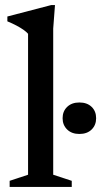

<svg xmlns="http://www.w3.org/2000/svg" viewBox="-20 -736 398 756"><path d="M189.5 -48 262.5 -24V0H18V-24L90.5 -48V-603Q83.5 -611 72 -619Q60.5 -627 44.5 -635.5Q28.5 -644 9 -652V-671L181.5 -716H196.5L189.5 -623.5ZM292.5 -208.5Q262.5 -208.5 244.5 -226Q226.5 -243.5 226.5 -270.5Q226.5 -298 244.5 -315.2Q262.5 -332.5 292.5 -332.5Q323 -332.5 340.8 -315.2Q358.5 -298 358.5 -270.5Q358.5 -243.5 340.8 -226Q323 -208.5 292.5 -208.5Z"/></svg>

Font: Newsreader 16pt Medium
Style: Regular
Weight: 500
Designer: Hugues Gentile
Foundry: Production Type
Version: Version 1.003